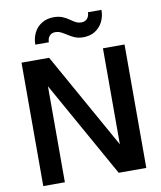

<svg xmlns="http://www.w3.org/2000/svg" viewBox="-100 -1024 924 1103"><g transform="rotate(-10 362.5 -472.5)"><path d="M62 0V-720H223L574 -94L537 -85V-720H663V0H502L151 -626L188 -635V0ZM438 -802Q410 -802 389.5 -810.5Q369 -819 351.5 -830.5Q334 -842 317.5 -850.5Q301 -859 283 -859Q262 -859 249.5 -845Q237 -831 237 -808H158Q158 -846 173.5 -877Q189 -908 218.5 -926.5Q248 -945 289 -945Q318 -945 339 -936.5Q360 -928 376 -916.5Q392 -905 407.5 -896.5Q423 -888 441 -888Q463 -888 475.5 -902Q488 -916 488 -939H567Q567 -901 551.5 -870Q536 -839 507 -820.5Q478 -802 438 -802Z"/></g></svg>

Font: Instrument Sans SemiBold
Style: Regular
Weight: 600
Designer: Rodrigo Fuenzalida
Foundry: fragTYPE
Version: Version 1.000;gftools[0.9.28]